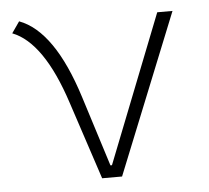

<svg xmlns="http://www.w3.org/2000/svg" viewBox="-44 -573 673 619"><g transform="rotate(-5 293.0 -263.5)"><path d="M262.2 0 179.2 -251.5Q113.8 -452.1 14.2 -490.7L39.6 -527.3Q151.4 -485.8 220.7 -266.1L292.5 -39.1H297.4L485.8 -517.6H535.2L326.7 0Z"/></g></svg>

Font: Cascadia Code NF ExtraLight
Style: Regular
Weight: 200
Monospace: yes
Designer: Aaron Bell
Foundry: Saja Typeworks
Version: Version 2404.023; ttfautohint (v1.8.4)